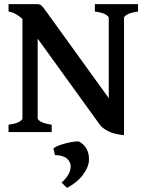

<svg xmlns="http://www.w3.org/2000/svg" viewBox="-20 -635 704 923"><path d="M576.2 14.6Q529.8 10.7 501.2 -3.7Q472.7 -18.1 459.5 -36.1L161.1 -449.2V-65.4Q161.1 -59.6 176 -50.3Q190.9 -41 228.5 -35.6V0H21V-35.6Q57.1 -40 72.5 -49.6Q87.9 -59.1 87.9 -65.4V-543.9Q56.2 -573.7 21 -579.6V-615.2H157.2Q171.4 -615.2 178.7 -608.9Q186 -602.5 204.1 -577.1L502.9 -163.1V-549.3Q502.9 -555.2 489 -564.7Q475.1 -574.2 436 -579.6V-615.2H643.6V-579.6Q608.4 -574.7 592.3 -565.4Q576.2 -556.2 576.2 -549.3ZM301.8 268.1 275.9 242.7Q294.4 227.1 306.9 207Q319.3 187 319.8 166Q320.3 143.6 301.8 127.4Q283.2 111.3 244.1 110.4L236.8 78.6Q248.5 68.8 272.7 60.8Q296.9 52.7 321.5 48.3Q346.2 43.9 358.4 44.9Q381.8 56.2 395.3 79.1Q408.7 102.1 407.7 133.8Q406.7 168.5 378.2 206.1Q349.6 243.7 301.8 268.1Z"/></svg>

Font: David Libre
Style: Bold
Weight: 700
Designer: Ismar David, J. Victor Gaultney, Annie Olsen and Meir Sadan
Foundry: Monotype Imaging Inc. & SIL International
Version: Version 1.100; ttfautohint (v1.8.4.7-5d5b)